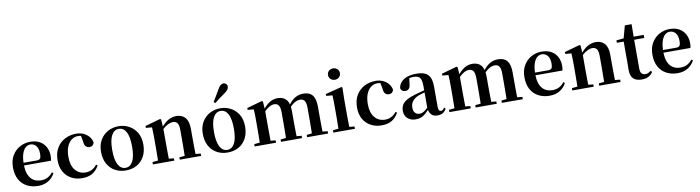

<svg xmlns="http://www.w3.org/2000/svg" viewBox="-32 -1635 8854 2430"><g transform="rotate(-10 4395.0 -419.5)"><path d="M316.2 16.2Q235.8 16.2 173.2 -16.5Q110.6 -49.1 75.1 -113Q39.6 -176.9 39.6 -268.8Q39.6 -358.8 77.6 -422.2Q115.5 -485.7 177.2 -518.8Q238.9 -551.9 309.4 -551.9Q383.1 -551.9 433.5 -522.5Q483.8 -493.1 509.6 -443.2Q535.4 -393.3 535.4 -330.9Q535.4 -296.1 528.7 -270.2H98.1V-304.6H353.4Q385.5 -304.6 396.9 -322.2Q408.3 -339.8 408.3 -380.4Q408.3 -446.3 380.2 -482.2Q352.1 -518 304.1 -518Q270.7 -518 242.6 -492.9Q214.6 -467.8 198.1 -416Q181.7 -364.1 181.7 -282.7Q181.7 -200.5 204.9 -148.2Q228 -95.8 268.8 -71.7Q309.5 -47.5 361.4 -47.5Q414.4 -47.5 450.9 -67.7Q487.3 -87.9 514.2 -123.2L532.1 -109.9Q500.6 -49.8 445.7 -16.8Q390.7 16.2 316.2 16.2Z M880.1 16.2Q805.1 16.2 744.2 -16Q683.3 -48.3 647.4 -109.8Q611.6 -171.4 611.6 -259.7Q611.6 -354.7 651.5 -419.9Q691.4 -485 757.1 -518.5Q822.9 -551.9 901 -551.9Q952.5 -551.9 994.8 -532.5Q1037.2 -513.2 1064.8 -479.5Q1092.4 -445.8 1100 -402.4Q1086.4 -355.6 1041.4 -355.6Q1013.9 -355.6 994.1 -373.6Q974.4 -391.6 971.6 -436.8L953.8 -530.1L1021.7 -486.3Q992.8 -503.2 968.1 -510.6Q943.4 -518 916.6 -518Q870.2 -518 833.2 -489.4Q796.1 -460.7 774.9 -407.1Q753.7 -353.5 753.7 -277.6Q753.7 -168.4 804 -108Q854.4 -47.5 937.2 -47.5Q981.5 -47.5 1017.8 -66.7Q1054.2 -85.9 1081.9 -121.4L1099.8 -108.4Q1064.1 -45.4 1012.3 -14.6Q960.5 16.2 880.1 16.2Z M1443 16.2Q1363.7 16.2 1302.5 -18.3Q1241.3 -52.8 1206.5 -117Q1171.6 -181.2 1171.6 -269.8Q1171.6 -359.1 1208.8 -422Q1246 -484.9 1307.9 -518.4Q1369.8 -551.9 1443 -551.9Q1517.1 -551.9 1579.1 -518.8Q1641 -485.6 1678.2 -422.7Q1715.4 -359.8 1715.4 -269.8Q1715.4 -180.5 1680 -116.3Q1644.6 -52 1583.4 -17.9Q1522.2 16.2 1443 16.2ZM1443 -17.5Q1504 -17.5 1537.4 -80.1Q1570.7 -142.6 1570.7 -268.1Q1570.7 -394.2 1537.4 -456.1Q1504 -518 1443 -518Q1382.7 -518 1349 -456.1Q1315.2 -394.2 1315.2 -268.1Q1315.2 -142.6 1349 -80.1Q1382.7 -17.5 1443 -17.5Z M1791 0V-29.9L1896.6 -40.2H1959.7L2065.6 -29.9V0ZM1861.2 0Q1862.9 -25.5 1863.4 -67.4Q1863.9 -109.4 1864.4 -154.8Q1864.9 -200.3 1864.9 -234.8V-310.2Q1864.9 -360 1864 -393.7Q1863.2 -427.5 1861.2 -463.8L1783.1 -470.7V-495.2L1979.2 -550.4L1992.2 -541.7L1999.6 -428V-425.6V-234.8Q1999.6 -200.3 2000.1 -154.8Q2000.6 -109.4 2001.1 -67.4Q2001.6 -25.5 2002.6 0ZM2136.3 0V-29.9L2240.2 -40.2H2302.8L2410.9 -29.9V0ZM2205 0Q2206 -25.5 2206.5 -66.9Q2207 -108.4 2207.5 -153.8Q2208 -199.3 2208 -234.8V-369.8Q2208 -433.2 2188.6 -458.7Q2169.2 -484.2 2131.2 -484.2Q2100.6 -484.2 2056.8 -460.5Q2013.1 -436.8 1967.5 -383.3L1962.6 -425.7H1977.9Q2034.1 -497.3 2084.7 -524.6Q2135.3 -551.9 2189.5 -551.9Q2258.6 -551.9 2300.5 -505.8Q2342.5 -459.6 2342.5 -360.5V-234.8Q2342.5 -199.3 2343 -153.8Q2343.5 -108.4 2344.3 -66.9Q2345.2 -25.5 2346.2 0Z M2751 16.2Q2671.7 16.2 2610.5 -18.3Q2549.3 -52.8 2514.5 -117Q2479.6 -181.2 2479.6 -269.8Q2479.6 -359.1 2516.8 -422Q2554 -484.9 2615.9 -518.4Q2677.8 -551.9 2751 -551.9Q2825.1 -551.9 2887.1 -518.8Q2949 -485.6 2986.2 -422.7Q3023.4 -359.8 3023.4 -269.8Q3023.4 -180.5 2988 -116.3Q2952.6 -52 2891.4 -17.9Q2830.2 16.2 2751 16.2ZM2751 -17.5Q2812 -17.5 2845.4 -80.1Q2878.7 -142.6 2878.7 -268.1Q2878.7 -394.2 2845.4 -456.1Q2812 -518 2751 -518Q2690.7 -518 2657 -456.1Q2623.2 -394.2 2623.2 -268.1Q2623.2 -142.6 2657 -80.1Q2690.7 -17.5 2751 -17.5ZM2684.6 -643.7Q2704 -675.4 2724.7 -709.7Q2745.3 -743.9 2774.2 -794.7Q2792.5 -826.1 2809.2 -840.5Q2825.9 -854.8 2847.4 -854.8Q2865 -854.8 2880.1 -841.6Q2895.1 -828.4 2895.1 -805.7Q2895.1 -786.2 2880.9 -766.5Q2866.7 -746.8 2835.1 -725.6Q2790.3 -695.3 2760.6 -672.4Q2730.9 -649.6 2705.2 -627.8Z M3099 0V-29.9L3204.6 -40.2H3267.7L3373.6 -29.9V0ZM3169.2 0Q3170.9 -25.5 3171.4 -67.4Q3171.9 -109.4 3172.4 -154.8Q3172.9 -200.3 3172.9 -234.8V-311.2Q3172.9 -360.7 3172.4 -394.1Q3171.9 -427.5 3169.2 -464.5L3091.1 -471.4V-495.2L3287.2 -550.4L3300.2 -541.7L3307.6 -431V-428V-234.8Q3307.6 -200.3 3308.1 -154.8Q3308.6 -109.4 3309.1 -67.4Q3309.6 -25.5 3310.6 0ZM3437.1 0V-29.9L3539.5 -40.2H3603.6L3707.8 -29.9V0ZM3505.9 0Q3507.6 -25.5 3508.1 -66.9Q3508.6 -108.4 3509.1 -153.8Q3509.6 -199.3 3509.6 -234.8V-362.5Q3509.6 -428.5 3490.7 -456Q3471.7 -483.5 3434.4 -483.5Q3397.1 -483.5 3356.6 -455.9Q3316.1 -428.3 3276.2 -379.4L3271 -425.7H3287.3Q3331.5 -486.3 3380.8 -519.1Q3430.1 -551.9 3490.1 -551.9Q3563.1 -551.9 3602 -505.8Q3640.9 -459.6 3640.9 -360.5V-234.8Q3640.9 -199.3 3641.4 -153.8Q3641.9 -108.4 3642.7 -66.9Q3643.6 -25.5 3644.6 0ZM3772.8 0V-29.9L3870.8 -40.2H3936.8L4042.3 -29.9V0ZM3839.1 0Q3840.4 -25.5 3840.9 -66.9Q3841.4 -108.4 3841.9 -153.8Q3842.4 -199.3 3842.4 -234.8V-362.5Q3842.4 -432 3822.9 -457.7Q3803.5 -483.5 3765.1 -483.5Q3728.1 -483.5 3689.4 -459Q3650.7 -434.5 3608 -382.8L3601.1 -433.9H3620.7Q3666.1 -496.4 3714.5 -524.2Q3763 -551.9 3818.9 -551.9Q3897.8 -551.9 3936.2 -505.2Q3974.6 -458.4 3974.6 -357V-234.8Q3974.6 -199.3 3975.1 -153.8Q3975.6 -108.4 3976.1 -66.9Q3976.6 -25.5 3977.6 0Z M4110.2 0V-29.9L4216.8 -40.2H4278.8L4386.8 -29.9V0ZM4180.6 0Q4181.6 -25.5 4182.3 -67.4Q4182.9 -109.4 4183.4 -154.8Q4183.9 -200.3 4183.9 -234.8V-308Q4183.9 -358.3 4183.3 -394.3Q4182.6 -430.4 4180.6 -466.2L4101.5 -472.9V-497.4L4309.1 -550.4L4321.8 -541.7L4318.4 -387.9V-234.8Q4318.4 -200.3 4318.9 -154.8Q4319.4 -109.4 4320.2 -67.4Q4321.1 -25.5 4322.1 0ZM4245.8 -655Q4214.6 -655 4192 -675.4Q4169.5 -695.9 4169.5 -728.8Q4169.5 -760.3 4192 -780.9Q4214.6 -801.4 4245.8 -801.4Q4277.5 -801.4 4299.9 -780.9Q4322.3 -760.3 4322.3 -728.8Q4322.3 -695.9 4299.9 -675.4Q4277.5 -655 4245.8 -655Z M4728.1 16.2Q4653.1 16.2 4592.2 -16Q4531.3 -48.3 4495.4 -109.8Q4459.6 -171.4 4459.6 -259.7Q4459.6 -354.7 4499.5 -419.9Q4539.4 -485 4605.1 -518.5Q4670.9 -551.9 4749 -551.9Q4800.5 -551.9 4842.8 -532.5Q4885.2 -513.2 4912.8 -479.5Q4940.4 -445.8 4948 -402.4Q4934.4 -355.6 4889.4 -355.6Q4861.9 -355.6 4842.1 -373.6Q4822.4 -391.6 4819.6 -436.8L4801.8 -530.1L4869.7 -486.3Q4840.8 -503.2 4816.1 -510.6Q4791.4 -518 4764.6 -518Q4718.2 -518 4681.2 -489.4Q4644.1 -460.7 4622.9 -407.1Q4601.7 -353.5 4601.7 -277.6Q4601.7 -168.4 4652 -108Q4702.4 -47.5 4785.2 -47.5Q4829.5 -47.5 4865.8 -66.7Q4902.2 -85.9 4929.9 -121.4L4947.8 -108.4Q4912.1 -45.4 4860.3 -14.6Q4808.5 16.2 4728.1 16.2Z M5166.6 16.2Q5104.2 16.2 5063.8 -19.4Q5023.3 -54.9 5023.3 -117.6Q5023.3 -161.2 5042 -193.6Q5060.7 -226.1 5105.1 -251.5Q5149.6 -277 5225.4 -297.9Q5264.8 -309.4 5314.4 -322Q5364 -334.6 5404 -344.4V-318.9Q5364 -308.9 5324 -297.6Q5283.9 -286.4 5257.1 -276.7Q5203.3 -254.9 5176.1 -220.6Q5148.8 -186.4 5148.8 -135.9Q5148.8 -90.4 5171.1 -67.9Q5193.3 -45.3 5230 -45.3Q5246.3 -45.3 5264.7 -52.6Q5283.1 -59.9 5307.4 -79.7Q5331.8 -99.4 5365.3 -135.5L5380.8 -82.4H5345.7Q5316.6 -50.6 5291.2 -28.7Q5265.7 -6.8 5236.4 4.7Q5207 16.2 5166.6 16.2ZM5446.1 15.2Q5394.6 15.2 5367.9 -14.2Q5341.2 -43.6 5334.9 -94V-96.5V-381.4Q5334.9 -434.7 5324.8 -464.5Q5314.7 -494.3 5291.6 -506.3Q5268.5 -518.3 5230 -518.3Q5204.4 -518.3 5177.3 -512.2Q5150.2 -506.1 5113.8 -491.2L5176.1 -516.3L5165.9 -439.2Q5163.3 -395.9 5144.6 -378Q5125.8 -360.2 5100.3 -360.2Q5051.1 -360.2 5039.2 -406.5Q5048.9 -473.5 5109.4 -512.7Q5169.9 -551.9 5275.1 -551.9Q5375.4 -551.9 5420.7 -505.9Q5466.1 -459.8 5466.1 -356.2V-94.8Q5466.1 -60.3 5474.8 -47Q5483.6 -33.8 5499.7 -33.8Q5511.3 -33.8 5521.3 -40.9Q5531.3 -48.1 5544.7 -67.2L5561.9 -53.4Q5544 -17.5 5516.2 -1.1Q5488.4 15.2 5446.1 15.2Z M5601 0V-29.9L5706.6 -40.2H5769.7L5875.6 -29.9V0ZM5671.2 0Q5672.9 -25.5 5673.4 -67.4Q5673.9 -109.4 5674.4 -154.8Q5674.9 -200.3 5674.9 -234.8V-311.2Q5674.9 -360.7 5674.4 -394.1Q5673.9 -427.5 5671.2 -464.5L5593.1 -471.4V-495.2L5789.2 -550.4L5802.2 -541.7L5809.6 -431V-428V-234.8Q5809.6 -200.3 5810.1 -154.8Q5810.6 -109.4 5811.1 -67.4Q5811.6 -25.5 5812.6 0ZM5939.1 0V-29.9L6041.5 -40.2H6105.6L6209.8 -29.9V0ZM6007.9 0Q6009.6 -25.5 6010.1 -66.9Q6010.6 -108.4 6011.1 -153.8Q6011.6 -199.3 6011.6 -234.8V-362.5Q6011.6 -428.5 5992.7 -456Q5973.7 -483.5 5936.4 -483.5Q5899.1 -483.5 5858.6 -455.9Q5818.1 -428.3 5778.2 -379.4L5773 -425.7H5789.3Q5833.5 -486.3 5882.8 -519.1Q5932.1 -551.9 5992.1 -551.9Q6065.1 -551.9 6104 -505.8Q6142.9 -459.6 6142.9 -360.5V-234.8Q6142.9 -199.3 6143.4 -153.8Q6143.9 -108.4 6144.7 -66.9Q6145.6 -25.5 6146.6 0ZM6274.8 0V-29.9L6372.8 -40.2H6438.8L6544.3 -29.9V0ZM6341.1 0Q6342.4 -25.5 6342.9 -66.9Q6343.4 -108.4 6343.9 -153.8Q6344.4 -199.3 6344.4 -234.8V-362.5Q6344.4 -432 6324.9 -457.7Q6305.5 -483.5 6267.1 -483.5Q6230.1 -483.5 6191.4 -459Q6152.7 -434.5 6110 -382.8L6103.1 -433.9H6122.7Q6168.1 -496.4 6216.5 -524.2Q6265 -551.9 6320.9 -551.9Q6399.8 -551.9 6438.2 -505.2Q6476.6 -458.4 6476.6 -357V-234.8Q6476.6 -199.3 6477.1 -153.8Q6477.6 -108.4 6478.1 -66.9Q6478.6 -25.5 6479.6 0Z M6889.2 16.2Q6808.8 16.2 6746.2 -16.5Q6683.6 -49.1 6648.1 -113Q6612.6 -176.9 6612.6 -268.8Q6612.6 -358.8 6650.6 -422.2Q6688.5 -485.7 6750.2 -518.8Q6811.9 -551.9 6882.4 -551.9Q6956.1 -551.9 7006.5 -522.5Q7056.8 -493.1 7082.6 -443.2Q7108.4 -393.3 7108.4 -330.9Q7108.4 -296.1 7101.7 -270.2H6671.1V-304.6H6926.4Q6958.5 -304.6 6969.9 -322.2Q6981.3 -339.8 6981.3 -380.4Q6981.3 -446.3 6953.2 -482.2Q6925.1 -518 6877.1 -518Q6843.7 -518 6815.6 -492.9Q6787.6 -467.8 6771.1 -416Q6754.7 -364.1 6754.7 -282.7Q6754.7 -200.5 6777.9 -148.2Q6801 -95.8 6841.8 -71.7Q6882.5 -47.5 6934.4 -47.5Q6987.4 -47.5 7023.9 -67.7Q7060.3 -87.9 7087.2 -123.2L7105.1 -109.9Q7073.6 -49.8 7018.7 -16.8Q6963.7 16.2 6889.2 16.2Z M7181 0V-29.9L7286.6 -40.2H7349.7L7455.6 -29.9V0ZM7251.2 0Q7252.9 -25.5 7253.4 -67.4Q7253.9 -109.4 7254.4 -154.8Q7254.9 -200.3 7254.9 -234.8V-310.2Q7254.9 -360 7254 -393.7Q7253.2 -427.5 7251.2 -463.8L7173.1 -470.7V-495.2L7369.2 -550.4L7382.2 -541.7L7389.6 -428V-425.6V-234.8Q7389.6 -200.3 7390.1 -154.8Q7390.6 -109.4 7391.1 -67.4Q7391.6 -25.5 7392.6 0ZM7526.3 0V-29.9L7630.2 -40.2H7692.8L7800.9 -29.9V0ZM7595 0Q7596 -25.5 7596.5 -66.9Q7597 -108.4 7597.5 -153.8Q7598 -199.3 7598 -234.8V-369.8Q7598 -433.2 7578.6 -458.7Q7559.2 -484.2 7521.2 -484.2Q7490.6 -484.2 7446.8 -460.5Q7403.1 -436.8 7357.5 -383.3L7352.6 -425.7H7367.9Q7424.1 -497.3 7474.7 -524.6Q7525.3 -551.9 7579.5 -551.9Q7648.6 -551.9 7690.5 -505.8Q7732.5 -459.6 7732.5 -360.5V-234.8Q7732.5 -199.3 7733 -153.8Q7733.5 -108.4 7734.3 -66.9Q7735.2 -25.5 7736.2 0Z M7996.4 -496.1V-535.7H8193.2V-496.1ZM8072.1 16.2Q8000.7 16.2 7964.1 -19.3Q7927.5 -54.8 7927.5 -131.7Q7927.5 -159.8 7928 -182.4Q7928.5 -205 7928.5 -234.7V-496.1H7841V-527.5L7950.7 -538L7932.1 -525.2L7978.5 -695.8H8065.3L8063.2 -519.3V-508.7V-123.8Q8063.2 -81.6 8080.7 -62.3Q8098.2 -43 8129.3 -43Q8149.4 -43 8165 -50.4Q8180.7 -57.9 8200.7 -72.5L8216.2 -56Q8194.7 -21.1 8159.3 -2.5Q8123.9 16.2 8072.1 16.2Z M8534.2 16.2Q8453.8 16.2 8391.2 -16.5Q8328.6 -49.1 8293.1 -113Q8257.6 -176.9 8257.6 -268.8Q8257.6 -358.8 8295.6 -422.2Q8333.5 -485.7 8395.2 -518.8Q8456.9 -551.9 8527.4 -551.9Q8601.1 -551.9 8651.5 -522.5Q8701.8 -493.1 8727.6 -443.2Q8753.4 -393.3 8753.4 -330.9Q8753.4 -296.1 8746.7 -270.2H8316.1V-304.6H8571.4Q8603.5 -304.6 8614.9 -322.2Q8626.3 -339.8 8626.3 -380.4Q8626.3 -446.3 8598.2 -482.2Q8570.1 -518 8522.1 -518Q8488.7 -518 8460.6 -492.9Q8432.6 -467.8 8416.1 -416Q8399.7 -364.1 8399.7 -282.7Q8399.7 -200.5 8422.9 -148.2Q8446 -95.8 8486.8 -71.7Q8527.5 -47.5 8579.4 -47.5Q8632.4 -47.5 8668.9 -67.7Q8705.3 -87.9 8732.2 -123.2L8750.1 -109.9Q8718.6 -49.8 8663.7 -16.8Q8608.7 16.2 8534.2 16.2Z"/></g></svg>

Font: Noto Serif SC
Style: Regular
Weight: 200
Designer: Ryoko NISHIZUKA 西塚涼子 (kana & ideographs); Frank Grießhammer (Latin, Greek & Cyrillic); Wenlong ZHANG 张文龙 (bopomofo); San
Foundry: Adobe
Version: Version 2.001;hotconv 1.1.0;makeotfexe 2.6.0